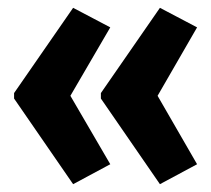

<svg xmlns="http://www.w3.org/2000/svg" viewBox="-20 -510 540 491"><path d="M389 -39 238 -258V-272L389 -490L484 -440L383 -265L484 -90ZM167 -39 16 -258V-272L167 -490L262 -440L160 -265L262 -90Z"/></svg>

Font: Noto Sans Mono Condensed Extra
Style: Regular
Weight: 800
Width: 3
Designer: Monotype Design Team
Foundry: Monotype Imaging Inc.
Version: Version 1.900